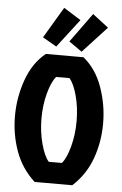

<svg xmlns="http://www.w3.org/2000/svg" viewBox="-62 -1002 667 1046"><g transform="rotate(5 271.0 -479.5)"><path d="M290 -779 406 -939 493 -872 361 -729ZM145 -789 246 -959 340 -900 221 -745ZM374 -700Q444 -643 478 -547Q512 -451 512 -349.5Q512 -248 479 -157Q446 -66 374 0H168Q96 -66 63 -157Q30 -248 30 -349.5Q30 -451 64 -547Q98 -643 168 -700ZM235 -116H307Q332 -145 349.5 -210.5Q367 -276 367 -349Q367 -422 350 -486.5Q333 -551 308 -580H235Q210 -551 192.5 -486.5Q175 -422 175 -349Q175 -276 192.5 -210.5Q210 -145 235 -116Z"/></g></svg>

Font: Jockey One
Style: Regular
Weight: 400
Designer: TypeTogether
Foundry: TypeTogether
Version: Version 1.002